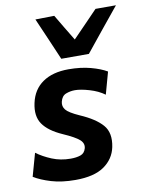

<svg xmlns="http://www.w3.org/2000/svg" viewBox="-87 -836 709 911"><g transform="rotate(-10 267.5 -380.0)"><path d="M203 12.5Q136.5 12.5 86.8 -2.5Q37 -17.5 4.5 -37.5L35.5 -148Q66.5 -125 107.8 -108Q149 -91 197.5 -91Q225.5 -91 245.2 -97.8Q265 -104.5 271.5 -128Q277.5 -151 257.5 -169Q237.5 -187 179.5 -212.5Q114 -241.5 87.2 -280.5Q60.5 -319.5 74 -381Q87.5 -444 135.5 -477.2Q183.5 -510.5 260 -510.5Q319 -510.5 366.5 -497.8Q414 -485 443.5 -467.5L414 -361Q384 -383 342.2 -395.2Q300.5 -407.5 273 -407.5Q250.5 -407.5 229.8 -399.5Q209 -391.5 202.5 -364Q197.5 -343 211 -325.8Q224.5 -308.5 275 -286Q348 -254.5 381.2 -216.2Q414.5 -178 401 -111Q389.5 -55 341 -21.2Q292.5 12.5 203 12.5ZM235.5 -565.5Q213.5 -616.5 191.5 -668Q169.5 -719.5 147 -770.5L238 -772Q256.5 -740.5 275.8 -708.5Q295 -676.5 314.5 -644.5Q345.5 -676.5 376 -707.8Q406.5 -739 436.5 -770.5H535Q492.5 -718.5 451.2 -667.8Q410 -617 368.5 -565.5Z"/></g></svg>

Font: Commissioner SemiBold
Style: Italic
Weight: 600
Italic angle: -12°
Designer: Kostas Bartsokas
Foundry: Kostas Bartsokas
Version: Version 1.000; ttfautohint (v1.8.3)